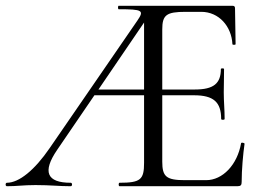

<svg xmlns="http://www.w3.org/2000/svg" viewBox="-22 -645 918 665"><path d="M813 -149C800 -74 749 -21 692 -21H619C554 -21 540 -33 540 -85V-315H650C718 -315 744 -291 744 -233C744 -229 756 -229 756 -233C756 -266 753 -294 753 -325C753 -349 754 -366 754 -406C754 -409 743 -409 743 -406C743 -356 718 -335 653 -335H540V-543C540 -593 554 -604 621 -604H675C736 -604 780 -554 783 -492C783 -489 794 -489 794 -492L792 -616C792 -622 790 -625 783 -625H389C386 -625 386 -613 389 -613C472 -613 478 -609 454 -574L150 -132C98 -56 44 -12 2 -12C-4 -12 -4 0 2 0C38 0 58 -4 101 -4C154 -4 182 0 223 0C229 0 229 -12 223 -12C140 -12 124 -50 176 -126L305 -315H477V-81C477 -23 465 -12 392 -12C388 -12 388 0 392 0H800C812 0 815 -4 815 -15C815 -57 820 -112 825 -147C825 -151 813 -152 813 -149ZM319 -335 477 -567V-335Z"/></svg>

Font: Cormorant SC
Style: Regular
Weight: 400
Designer: Christian Thalmann (Catharsis Fonts)
Version: Version 1.000;PS 001.000;hotconv 1.0.70;makeotf.lib2.5.58329